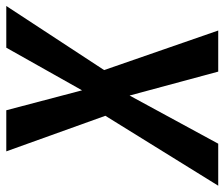

<svg xmlns="http://www.w3.org/2000/svg" viewBox="-112 -658 731 626"><g transform="rotate(-90 254.0 -345.5)"><path d="M338 -372 467 0H333L255 -289L98 0H-39L189 -368L73 -691H207L272 -444L411 -691H547Z"/></g></svg>

Font: Fira Sans Condensed Medium
Style: Italic
Weight: 500
Width: 3
Italic angle: -8°
Designer: bBox Type GmbH & Carrois Corporate GbR & Edenspiekermann AG
Foundry: bBox Type GmbH & Carrois Corporate GbR & Edenspiekermann AG
Version: Version 4.301